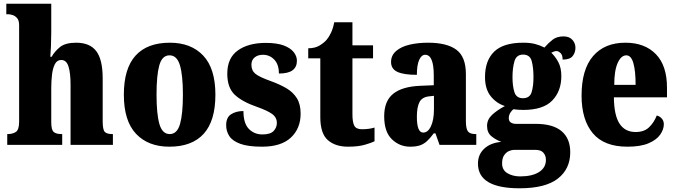

<svg xmlns="http://www.w3.org/2000/svg" viewBox="-20 -780 3645 1034"><path d="M19 0V-58H22Q48 -58 65.5 -69.5Q83 -81 83 -125V-644Q83 -670 72 -682.5Q61 -695 47.5 -699Q34 -703 28 -703H14V-760H256V-606Q256 -568 254.5 -532Q253 -496 251 -474H258Q274 -503 303 -526.5Q332 -550 390 -550Q464 -550 498.5 -504.5Q533 -459 533 -358V-128Q533 -82 544 -70Q555 -58 585 -58H588V0H360V-323Q360 -386 349 -421.5Q338 -457 310 -457Q287 -457 275.5 -434.5Q264 -412 260 -377Q256 -342 256 -305V-122Q256 -81 269 -69.5Q282 -58 311 -58H315V0Z M892 10Q778 10 712.5 -59.5Q647 -129 647 -270Q647 -411 710 -480.5Q773 -550 895 -550Q1009 -550 1074.5 -480.5Q1140 -411 1140 -270Q1140 -129 1077 -59.5Q1014 10 892 10ZM894 -58Q934 -58 949.5 -112Q965 -166 965 -270Q965 -375 949 -428.5Q933 -482 893 -482Q853 -482 838 -428.5Q823 -375 823 -270Q823 -166 838.5 -112Q854 -58 894 -58Z M1391 10Q1316 10 1274 -5.5Q1232 -21 1215 -47Q1198 -73 1198 -106Q1198 -148 1225 -165Q1252 -182 1291 -182Q1291 -116 1320 -86Q1349 -56 1393 -56Q1436 -56 1453.5 -74.5Q1471 -93 1471 -118Q1471 -148 1445 -166.5Q1419 -185 1365 -204Q1284 -232 1244 -270Q1204 -308 1204 -383Q1204 -468 1261 -508.5Q1318 -549 1411 -549Q1472 -549 1508.5 -535Q1545 -521 1562 -499Q1579 -477 1579 -453Q1579 -419 1555.5 -401.5Q1532 -384 1482 -384Q1482 -433 1457 -459Q1432 -485 1396 -485Q1369 -485 1351.5 -471Q1334 -457 1334 -431Q1334 -400 1355.5 -382.5Q1377 -365 1439 -343Q1486 -326 1522 -305Q1558 -284 1578.5 -251.5Q1599 -219 1599 -168Q1599 -88 1546.5 -39Q1494 10 1391 10Z M1854 10Q1786 10 1745.5 -25.5Q1705 -61 1705 -149V-466H1640V-520Q1677 -520 1702 -535.5Q1727 -551 1740 -567Q1752 -581 1763 -604.5Q1774 -628 1780 -660H1878V-536H1989V-466H1878V-165Q1878 -122 1888 -103Q1898 -84 1929 -84Q1968 -84 1997 -93V-19Q1981 -11 1945 -0.5Q1909 10 1854 10Z M2189 10Q2132 10 2090.5 -30Q2049 -70 2049 -154Q2049 -236 2097.5 -275Q2146 -314 2244 -318L2316 -321V-374Q2316 -485 2270 -485Q2250 -485 2237.5 -457.5Q2225 -430 2225 -377Q2154 -377 2120 -393Q2086 -409 2086 -446Q2086 -482 2113.5 -505.5Q2141 -529 2186 -539.5Q2231 -550 2285 -550Q2387 -550 2438 -512Q2489 -474 2489 -381V-128Q2489 -87 2500 -72.5Q2511 -58 2541 -58H2545V0H2347L2325 -62H2316Q2296 -35 2279 -19.5Q2262 -4 2241 3Q2220 10 2189 10ZM2259 -66Q2285 -66 2301 -100.5Q2317 -135 2317 -191V-264L2290 -261Q2253 -257 2239 -230Q2225 -203 2225 -151Q2225 -66 2259 -66Z M2778 234Q2554 234 2554 101Q2554 52 2588 20.5Q2622 -11 2680 -16Q2652 -26 2627.5 -45.5Q2603 -65 2603 -102Q2603 -136 2629.5 -161Q2656 -186 2699 -209Q2654 -223 2623 -261.5Q2592 -300 2592 -365Q2592 -454 2641.5 -502Q2691 -550 2798 -550Q2834 -550 2860 -543.5Q2886 -537 2912 -524Q2934 -549 2956.5 -566.5Q2979 -584 3015 -584Q3046 -584 3062.5 -565.5Q3079 -547 3079 -523Q3079 -497 3064 -478Q3049 -459 3010 -459Q3010 -484 2998.5 -494.5Q2987 -505 2978 -505Q2968 -505 2961 -501.5Q2954 -498 2949 -496Q2971 -475 2987 -445Q3003 -415 3003 -370Q3003 -289 2954 -238.5Q2905 -188 2798 -188Q2789 -188 2772 -189Q2755 -190 2747 -192Q2738 -188 2729 -174Q2720 -160 2720 -144Q2720 -127 2731.5 -120Q2743 -113 2758 -113H2864Q2958 -113 3004.5 -73.5Q3051 -34 3051 40Q3051 130 2984 182Q2917 234 2778 234ZM2796 -251Q2833 -251 2843 -283.5Q2853 -316 2853 -365Q2853 -416 2843.5 -451Q2834 -486 2797 -486Q2761 -486 2750.5 -450Q2740 -414 2740 -364Q2740 -316 2750.5 -283.5Q2761 -251 2796 -251ZM2781 170Q2846 170 2883 146.5Q2920 123 2920 81Q2920 58 2906.5 42.5Q2893 27 2863 27H2749Q2736 27 2721 33.5Q2706 40 2695 56Q2684 72 2684 100Q2684 136 2713 153Q2742 170 2781 170Z M3359 10Q3233 10 3172.5 -62.5Q3112 -135 3112 -265Q3112 -406 3174 -478Q3236 -550 3348 -550Q3452 -550 3512 -488.5Q3572 -427 3572 -308V-256H3286Q3287 -159 3316.5 -114Q3346 -69 3403 -69Q3449 -69 3475.5 -94.5Q3502 -120 3517 -158Q3533 -154 3544 -141.5Q3555 -129 3555 -111Q3555 -83 3535.5 -55Q3516 -27 3473 -8.5Q3430 10 3359 10ZM3403 -323Q3403 -398 3391 -440Q3379 -482 3353 -482Q3325 -482 3306.5 -441Q3288 -400 3288 -323Z"/></svg>

Font: Noto Serif Tamil Condensed Black
Style: Italic
Weight: 900
Width: 3
Italic angle: -12°
Designer: Indian Type Foundry, Tom Grace, and the Monotype Design Team
Foundry: Monotype Imaging Inc.
Version: Version 2.003; ttfautohint (v1.8.4.7-5d5b)